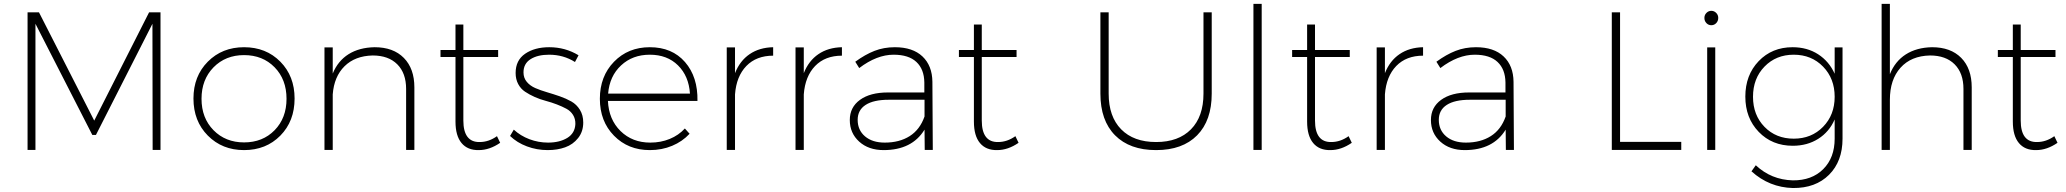

<svg xmlns="http://www.w3.org/2000/svg" viewBox="-20 -762 10501 976"><path d="M795.9 0H755.9L754.9 -641.1L467.8 -76.2H449.2L160.2 -641.1V0H120.1V-699.2H178.2L459 -148.9L737.8 -699.2H795.9Z M1220.7 -522Q1332.5 -522 1405 -448.5Q1477.5 -375 1477.5 -261.2Q1477.5 -146 1405 -72.5Q1332.5 1 1220.7 1Q1109.4 1 1036.4 -72.8Q963.4 -146.5 963.4 -261.2Q963.4 -375 1036.4 -448.5Q1109.4 -522 1220.7 -522ZM1220.7 -481.9Q1126.5 -481.9 1065.4 -419.7Q1004.4 -357.4 1004.4 -259.8Q1004.4 -162.1 1065.4 -100.1Q1126.5 -38.1 1220.7 -38.1Q1315.4 -38.1 1376 -100.1Q1436.5 -162.1 1436.5 -259.8Q1436.5 -357.9 1376 -419.9Q1315.4 -481.9 1220.7 -481.9Z M1884.3 -522Q1979.5 -522 2033 -467.5Q2086.4 -413.1 2086.4 -317.9V0H2044.4V-310.1Q2044.4 -390.1 1999.5 -435.1Q1954.6 -480 1874.5 -480Q1784.7 -478 1731.4 -425.3Q1678.2 -372.6 1671.4 -282.2V0H1629.4V-521H1671.4V-388.2Q1697.8 -452.6 1752 -486.6Q1806.2 -520.5 1884.3 -522Z M2506.3 -69.8 2522.5 -36.1Q2468.8 1 2413.6 1Q2356.9 2 2326.2 -34.9Q2295.4 -71.8 2295.4 -144V-472.2H2219.2V-507.8H2295.4V-637.2H2335.4V-507.8H2512.2V-472.2H2335.4V-148.9Q2335.4 -93.8 2356.4 -66.4Q2377.4 -39.1 2418.5 -40Q2464.4 -40 2506.3 -69.8Z M2772 -522Q2853.5 -522 2920.9 -481L2902.8 -446.8Q2844.2 -483.9 2771 -483.9Q2712.9 -483.9 2677 -461.2Q2641.1 -438.5 2641.1 -394Q2641.1 -365.7 2658 -345.7Q2674.8 -325.7 2701.4 -314.2Q2728 -302.7 2760.5 -293.2Q2793 -283.7 2825.4 -272.5Q2857.9 -261.2 2884.5 -246.1Q2911.1 -231 2928 -203.6Q2944.8 -176.3 2944.8 -139.2Q2944.8 -92.8 2918.7 -60.1Q2892.6 -27.3 2853 -13.2Q2813.5 1 2764.2 1Q2709 1 2658.7 -17.8Q2608.4 -36.6 2572.8 -70.8L2591.8 -103Q2625.5 -71.8 2671.1 -54.4Q2716.8 -37.1 2766.1 -37.1Q2824.7 -37.1 2863.8 -61Q2902.8 -85 2904.8 -131.8Q2905.3 -158.2 2892.8 -178Q2880.4 -197.8 2859.1 -209.2Q2837.9 -220.7 2810.5 -231.2Q2783.2 -241.7 2754.4 -249.3Q2725.6 -256.8 2698.2 -269Q2670.9 -281.2 2649.2 -295.7Q2627.4 -310.1 2614.3 -334.5Q2601.1 -358.9 2601.1 -391.1Q2601.1 -455.6 2649.4 -488.8Q2697.8 -522 2772 -522Z M3283.2 -522Q3396.5 -522 3462.2 -446.5Q3527.8 -371.1 3525.4 -249H3070.3Q3074.7 -154.3 3134.5 -95.7Q3194.3 -37.1 3285.6 -37.1Q3338.9 -37.1 3384.3 -55.7Q3429.7 -74.2 3461.4 -108.9L3485.4 -82Q3448.7 -42.5 3396.7 -20.8Q3344.7 1 3283.2 1Q3172.9 1 3101.1 -72.3Q3029.3 -145.5 3029.3 -259.8Q3029.3 -374 3101.1 -448Q3172.9 -522 3283.2 -522ZM3071.3 -286.1H3487.3Q3481.4 -375.5 3426.5 -429.7Q3371.6 -483.9 3283.2 -483.9Q3195.3 -483.9 3137 -429.4Q3078.6 -375 3071.3 -286.1Z M3716.3 -521V-390.1Q3741.2 -453.1 3790.8 -486.8Q3840.3 -520.5 3910.2 -522V-479Q3824.7 -479 3773.9 -426.5Q3723.1 -374 3716.3 -282.2V0H3674.3V-521Z M4065.9 -521V-390.1Q4090.8 -453.1 4140.4 -486.8Q4189.9 -520.5 4259.8 -522V-479Q4174.3 -479 4123.5 -426.5Q4072.8 -374 4065.9 -282.2V0H4023.9V-521Z M4680.7 0 4679.7 -103Q4616.2 1 4471.7 1Q4395 1 4347.4 -42.2Q4299.8 -85.4 4299.8 -151.9Q4299.8 -216.8 4351.6 -254.4Q4403.3 -292 4493.7 -292H4678.7V-342.8Q4677.7 -410.2 4638.4 -447Q4599.1 -483.9 4522.5 -483.9Q4437 -483.9 4347.7 -416L4327.6 -448.2Q4377.9 -484.9 4425.3 -503.4Q4472.7 -522 4528.8 -522Q4619.6 -522 4669.2 -475.1Q4718.8 -428.2 4719.7 -346.2L4721.7 0ZM4477.5 -37.1Q4552.2 -37.1 4604.2 -70.1Q4656.2 -103 4679.7 -169.9V-254.9H4497.6Q4420.9 -254.9 4380.4 -228.8Q4339.8 -202.6 4339.8 -152.8Q4339.8 -100.6 4377.2 -68.8Q4414.6 -37.1 4477.5 -37.1Z M5141.6 -69.8 5157.7 -36.1Q5104 1 5048.8 1Q4992.2 2 4961.4 -34.9Q4930.7 -71.8 4930.7 -144V-472.2H4854.5V-507.8H4930.7V-637.2H4970.7V-507.8H5147.5V-472.2H4970.7V-148.9Q4970.7 -93.8 4991.7 -66.4Q5012.7 -39.1 5053.7 -40Q5099.6 -40 5141.6 -69.8Z M6139.6 -699.2V-286.1Q6139.6 -149.4 6065.4 -74.2Q5991.2 1 5856.9 1Q5722.7 1 5648.2 -74.2Q5573.7 -149.4 5573.7 -286.1V-699.2H5615.7V-286.1Q5615.7 -169.4 5679.2 -104.7Q5742.7 -40 5856.9 -40Q5970.7 -40 6034.2 -104.7Q6097.7 -169.4 6097.7 -286.1V-699.2Z M6393.6 0H6351.6V-742.2H6393.6Z M6835.4 -69.8 6851.6 -36.1Q6797.9 1 6742.7 1Q6686 2 6655.3 -34.9Q6624.5 -71.8 6624.5 -144V-472.2H6548.3V-507.8H6624.5V-637.2H6664.6V-507.8H6841.3V-472.2H6664.6V-148.9Q6664.6 -93.8 6685.5 -66.4Q6706.5 -39.1 6747.6 -40Q6793.5 -40 6835.4 -69.8Z M7020 -521V-390.1Q7044.9 -453.1 7094.5 -486.8Q7144 -520.5 7213.9 -522V-479Q7128.4 -479 7077.6 -426.5Q7026.9 -374 7020 -282.2V0H6978V-521Z M7634.8 0 7633.8 -103Q7570.3 1 7425.8 1Q7349.1 1 7301.5 -42.2Q7253.9 -85.4 7253.9 -151.9Q7253.9 -216.8 7305.7 -254.4Q7357.4 -292 7447.8 -292H7632.8V-342.8Q7631.8 -410.2 7592.5 -447Q7553.2 -483.9 7476.6 -483.9Q7391.1 -483.9 7301.8 -416L7281.7 -448.2Q7332 -484.9 7379.4 -503.4Q7426.8 -522 7482.9 -522Q7573.7 -522 7623.3 -475.1Q7672.9 -428.2 7673.8 -346.2L7675.8 0ZM7431.6 -37.1Q7506.3 -37.1 7558.3 -70.1Q7610.4 -103 7633.8 -169.9V-254.9H7451.7Q7375 -254.9 7334.5 -228.8Q7293.9 -202.6 7293.9 -152.8Q7293.9 -100.6 7331.3 -68.8Q7368.7 -37.1 7431.6 -37.1Z M8215.3 -41H8526.4V0H8173.3V-699.2H8215.3Z M8714.4 -670.9Q8714.4 -655.3 8704.1 -644.5Q8693.8 -633.8 8679.2 -633.8Q8664.6 -633.8 8654.3 -644.5Q8644 -655.3 8644 -670.9Q8644 -686 8654.5 -696.5Q8665 -707 8679.2 -707Q8693.4 -707 8703.9 -696.5Q8714.4 -686 8714.4 -670.9ZM8699.2 0H8658.2V-521H8699.2Z M9346.2 -521V-57.1Q9346.2 58.1 9277.6 126.5Q9209 194.8 9094.2 193.8Q8974.1 190.9 8883.3 108.9L8905.3 78.1Q8983.9 151.9 9093.3 154.8Q9189.9 155.8 9248 97.9Q9306.2 40 9306.2 -57.1V-154.8Q9278.8 -91.8 9222.9 -56.4Q9167 -21 9093.3 -21Q8988.3 -21 8920.2 -91.6Q8852.1 -162.1 8852.1 -271Q8852.1 -380.4 8919.9 -451.2Q8987.8 -522 9092.3 -522Q9166.5 -522 9222.2 -486.1Q9277.8 -450.2 9306.2 -387.2V-521ZM9306.2 -270Q9306.2 -362.8 9247.3 -423.3Q9188.5 -483.9 9098.1 -483.9Q9008.3 -483.9 8949.7 -423.6Q8891.1 -363.3 8891.1 -270Q8891.1 -177.2 8949.5 -117.2Q9007.8 -57.1 9098.1 -57.1Q9188.5 -57.1 9247.3 -117.4Q9306.2 -177.7 9306.2 -270Z M9801.3 -522Q9896 -522 9949.5 -467.8Q10002.9 -413.6 10002.9 -317.9V0H9960.9V-310.1Q9960.9 -390.1 9916 -435.1Q9871.1 -480 9791 -480Q9694.8 -478 9640.9 -417.7Q9586.9 -357.4 9586.9 -254.9V0H9544.9V-742.2H9586.9V-384.8Q9613.3 -450.7 9668 -485.6Q9722.7 -520.5 9801.3 -522Z M10422.9 -69.8 10439 -36.1Q10385.3 1 10330.1 1Q10273.4 2 10242.7 -34.9Q10211.9 -71.8 10211.9 -144V-472.2H10135.7V-507.8H10211.9V-637.2H10252V-507.8H10428.7V-472.2H10252V-148.9Q10252 -93.8 10272.9 -66.4Q10293.9 -39.1 10335 -40Q10380.9 -40 10422.9 -69.8Z"/></svg>

Font: Montserrat Ultra Light
Style: Regular
Weight: 200
Designer: Julieta Ulanovsky
Foundry: Julieta Ulanovsky
Version: Version 3.001;PS 003.001;hotconv 1.0.70;makeotf.lib2.5.58329